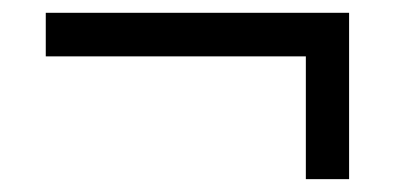

<svg xmlns="http://www.w3.org/2000/svg" viewBox="-20 -406 612 297"><path d="M520 -386.2V-128.9H453.1V-318.8H50.8V-386.2Z"/></svg>

Font: Samim FD
Style: FD
Weight: 400
Foundry: DejaVu fonts team - Redesigned by Saber Rastikerdar
Version: Version 4.0.5